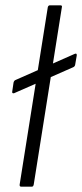

<svg xmlns="http://www.w3.org/2000/svg" viewBox="-20 -703 309 723"><path d="M33 -352Q30 -351 27.5 -352.5Q25 -354 26 -358L31 -392Q33 -400 39 -402L261 -500Q270 -504 269 -494L263 -459Q262 -453 256 -450L115 -388ZM60 0Q53 0 54 -8L160 -676Q162 -683 168 -683H207Q215 -683 213 -676L107 -8Q106 -4 104.5 -2Q103 0 99 0Z"/></svg>

Font: Sofia Sans Light
Style: Italic
Weight: 300
Italic angle: -9°
Version: Version 4.100-B